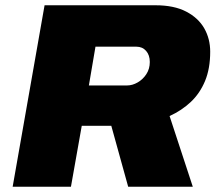

<svg xmlns="http://www.w3.org/2000/svg" viewBox="-20 -708 818 728"><path d="M28 0 149 -688H570Q640 -688 686 -664Q732 -640 754.5 -600.5Q777 -561 777 -512Q777 -448 757.5 -401Q738 -354 703.5 -321.5Q669 -289 623 -268L711 0H466L402 -231H290L249 0ZM317 -384H462Q482 -384 502 -395.5Q522 -407 535 -427Q548 -447 548 -473Q548 -499 534 -515Q520 -531 497 -531H342Z"/></svg>

Font: Archivo SemiBold Black
Style: Italic
Weight: 900
Italic angle: -10°
Version: Version 2.001